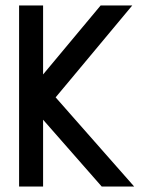

<svg xmlns="http://www.w3.org/2000/svg" viewBox="-20 -684 552 704"><path d="M353 0 138 -245V0H50V-664H138V-411L349 -664H465L184 -327L472 0Z"/></svg>

Font: Sulphur Point
Style: Bold
Weight: 700
Designer: Noponies / Dale Sattler
Foundry: Noponies
Version: Version 1.000; ttfautohint (v1.8)